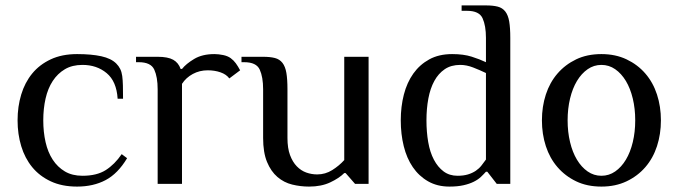

<svg xmlns="http://www.w3.org/2000/svg" viewBox="-20 -680 2509 710"><path d="M265 -480Q318 -480 354.5 -472Q391 -464 410 -445Q419 -436 424.5 -425Q430 -414 432 -399Q434 -384 434.5 -363.5Q435 -343 435 -315H415Q411 -379 374.5 -409.5Q338 -440 285 -440Q247 -440 220 -424Q193 -408 175 -380.5Q157 -353 148.5 -315.5Q140 -278 140 -235Q140 -192 148.5 -154.5Q157 -117 175 -89.5Q193 -62 220 -46Q247 -30 285 -30Q338 -30 371 -51Q404 -72 430 -110L450 -95Q416 -38 370.5 -14Q325 10 265 10Q209 10 167.5 -9.5Q126 -29 99 -62Q72 -95 58.5 -139.5Q45 -184 45 -235Q45 -286 58.5 -330.5Q72 -375 99 -408Q126 -441 167.5 -460.5Q209 -480 265 -480Z M563 -350Q563 -395 550.5 -422.5Q538 -450 493 -450H483V-470H563Q601 -470 620.5 -459Q640 -448 648 -425H653Q668 -444 698 -462Q728 -480 773 -480Q788 -480 805 -476.5Q822 -473 833 -465Q844 -457 852 -446Q860 -435 868 -420L828 -390Q817 -405 795.5 -412.5Q774 -420 748 -420Q718 -420 693 -406.5Q668 -393 653 -370V0H563Z M1343 0H1293L1258 -40H1253Q1234 -21 1201 -5.5Q1168 10 1123 10Q1091 10 1060.5 2.5Q1030 -5 1006 -25.5Q982 -46 967.5 -81Q953 -116 953 -170V-350Q953 -395 940.5 -422.5Q928 -450 883 -450H873V-470H953Q979 -470 996.5 -465.5Q1014 -461 1024.5 -447.5Q1035 -434 1039 -410.5Q1043 -387 1043 -350V-170Q1043 -132 1052.5 -106.5Q1062 -81 1077.5 -65Q1093 -49 1112.5 -42Q1132 -35 1153 -35Q1183 -35 1208.5 -51Q1234 -67 1253 -88V-470H1343Z M1777 -410Q1754 -421 1729.5 -430.5Q1705 -440 1682 -440Q1648 -440 1624.5 -424Q1601 -408 1586 -380.5Q1571 -353 1564 -315.5Q1557 -278 1557 -235Q1557 -192 1563.5 -154.5Q1570 -117 1584.5 -89.5Q1599 -62 1620.5 -46Q1642 -30 1672 -30Q1694 -30 1710.5 -35Q1727 -40 1739.5 -48.5Q1752 -57 1760.5 -68Q1769 -79 1777 -90ZM1867 0H1817L1782 -45H1777Q1769 -36 1758.5 -26Q1748 -16 1732 -8Q1716 0 1694 5Q1672 10 1642 10Q1597 10 1563 -9.5Q1529 -29 1506.5 -62Q1484 -95 1473 -139.5Q1462 -184 1462 -235Q1462 -286 1473.5 -330.5Q1485 -375 1508.5 -408Q1532 -441 1567.5 -460.5Q1603 -480 1652 -480Q1694 -480 1724 -470.5Q1754 -461 1777 -450V-540Q1777 -585 1764.5 -612.5Q1752 -640 1707 -640H1687V-660H1777Q1803 -660 1820.5 -655.5Q1838 -651 1848.5 -637.5Q1859 -624 1863 -600.5Q1867 -577 1867 -540Z M2329 -235Q2329 -278 2320 -315.5Q2311 -353 2294.5 -380.5Q2278 -408 2255 -424Q2232 -440 2204 -440Q2176 -440 2153 -424Q2130 -408 2113.5 -380.5Q2097 -353 2088 -315.5Q2079 -278 2079 -235Q2079 -192 2088 -154.5Q2097 -117 2113.5 -89.5Q2130 -62 2153 -46Q2176 -30 2204 -30Q2232 -30 2255 -46Q2278 -62 2294.5 -89.5Q2311 -117 2320 -154.5Q2329 -192 2329 -235ZM1984 -235Q1984 -286 1998.5 -330.5Q2013 -375 2041.5 -408Q2070 -441 2110.5 -460.5Q2151 -480 2204 -480Q2256 -480 2297 -460.5Q2338 -441 2366.5 -408Q2395 -375 2409.5 -330.5Q2424 -286 2424 -235Q2424 -184 2409.5 -139.5Q2395 -95 2366.5 -62Q2338 -29 2297 -9.5Q2256 10 2204 10Q2151 10 2110.5 -9.5Q2070 -29 2041.5 -62Q2013 -95 1998.5 -139.5Q1984 -184 1984 -235Z"/></svg>

Font: Philosopher
Style: Regular
Weight: 400
Designer: Jovanny Lemonad
Foundry: Jovanny Lemonad
Version: Version 1.000